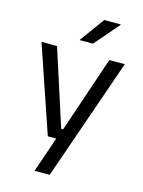

<svg xmlns="http://www.w3.org/2000/svg" viewBox="-127 -757 747 1003"><g transform="rotate(15 247.0 -255.5)"><path d="M239 -75.5H285.5L243 -57L389 -488H472.5L243 172H161L238 -51L273.5 -20H181.5L22 -488H106ZM212 -549.5 309 -683H399V-681.5L284 -548.5H212Z"/></g></svg>

Font: Anek Malayalam
Style: Regular
Weight: 400
Version: Version 1.003